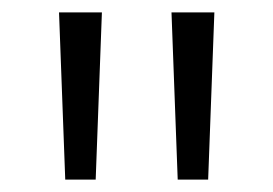

<svg xmlns="http://www.w3.org/2000/svg" viewBox="-20 -742 440 309"><path d="M85 -453 75 -722H144L134 -453ZM266 -453 256 -722H325L315 -453Z"/></svg>

Font: TikTok Sans Light
Style: Regular
Weight: 300
Version: Version 4.000